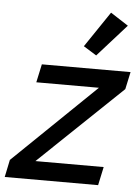

<svg xmlns="http://www.w3.org/2000/svg" viewBox="-77 -833 641 877"><g transform="rotate(5 243.5 -395.0)"><path d="M-22 0 -5.4 -79.6 371.1 -443.4H84L102.1 -527.3H508.8L491.7 -447.8L111.3 -84.5H424.3L406.2 0ZM345.7 -589.4 286.1 -626.5 396.5 -790 478 -737.3Z"/></g></svg>

Font: Schibsted Grotesk Medium
Style: Italic
Weight: 500
Italic angle: -12°
Designer: Bakken & Baeck AS, Henrik Kongsvoll
Foundry: Schibsted ASA
Version: Version 1.100;gftools[0.9.25]